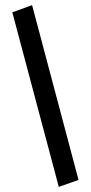

<svg xmlns="http://www.w3.org/2000/svg" viewBox="-20 -685 353 748"><path d="M209 43 286 16 105 -665 28 -637Z"/></svg>

Font: Inconsolata ExtraCondensed
Style: Bold
Weight: 700
Width: 2
Monospace: yes
Designer: Raph Levien, Cyreal, Brenton Simpson
Foundry: Raph Levien, Cyreal, Google
Version: Version 3.100